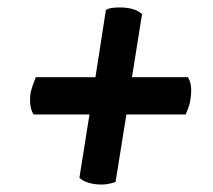

<svg xmlns="http://www.w3.org/2000/svg" viewBox="-20 -548 572 515"><path d="M70 -241Q57 -262 62 -299Q67 -319 76 -341H236L264 -521Q272 -526 282 -527Q292 -528 302 -528Q321 -528 336.5 -523.5Q352 -519 361 -510L334 -341H484Q497 -320 491 -283Q490 -273 486.5 -262.5Q483 -252 478 -241H319L290 -60Q271 -53 252 -53Q234 -53 218.5 -57.5Q203 -62 193 -71L220 -241Z"/></svg>

Font: Petrona Black
Style: Italic
Weight: 900
Italic angle: -9°
Designer: Ringo R. Seeber
Foundry: Ringo R. Seeber
Version: Version 2.001; ttfautohint (v1.8.3)